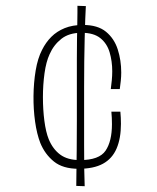

<svg xmlns="http://www.w3.org/2000/svg" viewBox="-20 -612 540 662"><path d="M251 -30Q197 -30 166 -55Q135 -80 119 -119Q107 -150 101 -192.5Q95 -235 95.5 -281Q96 -327 103 -369Q110 -411 125 -440Q138 -466 157 -485Q176 -504 203 -515Q230 -526 266 -526Q317 -526 345.5 -502.5Q374 -479 386 -441.5Q398 -404 398 -362Q398 -348 396.5 -333.5Q395 -319 393 -305H362Q364 -320 365.5 -335.5Q367 -351 367 -366Q367 -401 358 -431.5Q349 -462 326 -480.5Q303 -499 261 -499Q218 -499 191.5 -478Q165 -457 151 -425Q139 -399 133.5 -359.5Q128 -320 128 -277Q128 -234 133 -195.5Q138 -157 148 -132Q162 -98 187.5 -79Q213 -60 256 -60Q322 -60 344 -92.5Q366 -125 366 -184Q366 -195 365.5 -205.5Q365 -216 364 -227H395Q396 -216 396.5 -206Q397 -196 397 -185Q397 -135 382 -100Q367 -65 335 -47.5Q303 -30 251 -30ZM272 30 243 29Q243 14 243.5 -17.5Q244 -49 244.5 -94.5Q245 -140 245 -197.5Q245 -255 245 -322Q245 -370 245 -409Q245 -448 245.5 -478Q246 -508 246.5 -530.5Q247 -553 247 -568Q247 -583 247 -592L276 -591Q275 -576 274 -547.5Q273 -519 272 -481.5Q271 -444 270.5 -400.5Q270 -357 270 -311Q270 -264 270 -212.5Q270 -161 270 -112.5Q270 -64 270.5 -26.5Q271 11 272 30Z"/></svg>

Font: Truculenta Thin
Style: Regular
Weight: 250
Version: Version 1.002